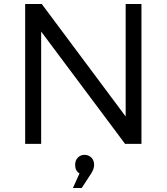

<svg xmlns="http://www.w3.org/2000/svg" viewBox="-20 -720 835 961"><path d="M106 0V-700H189L609 -137V-700H688V0H606L186 -562V0ZM345 221 378 148Q356 135 356 105Q356 83 369.5 69Q383 55 403 55Q423 55 437 68.5Q451 82 451 105Q451 126 436 149L389 221Z"/></svg>

Font: Trueno
Style: Lt
Weight: 300
Designer: Julieta Ulanovsky
Foundry: Julieta Ulanovsky
Version: Version 3.001b